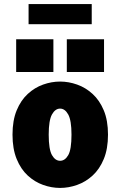

<svg xmlns="http://www.w3.org/2000/svg" viewBox="-20 -913 590 944"><path d="M275.5 11Q233.5 11 192 -3.8Q150.5 -18.5 116.5 -49.8Q82.5 -81 62 -131Q41.5 -181 41.5 -251Q41.5 -321 62 -370.5Q82.5 -420 116.5 -451.2Q150.5 -482.5 192 -497.2Q233.5 -512 275.5 -512Q317.5 -512 359.2 -497.2Q401 -482.5 435.2 -451.2Q469.5 -420 490.2 -370.5Q511 -321 511 -251Q511 -181 490.2 -131Q469.5 -81 435.2 -49.8Q401 -18.5 359.2 -3.8Q317.5 11 275.5 11ZM275.5 -122.5Q299.5 -122.5 315.5 -150.2Q331.5 -178 331.5 -251Q331.5 -321 315.5 -350Q299.5 -379 275.5 -379Q251.5 -379 235.5 -350.2Q219.5 -321.5 219.5 -251Q219.5 -178.5 235.5 -150.5Q251.5 -122.5 275.5 -122.5ZM59.5 -720H242.5V-559H59.5ZM308.5 -720H491.5V-559H308.5ZM120.5 -794V-893H431V-794Z"/></svg>

Font: Trispace SemiCondensed ExtraBold
Style: Regular
Weight: 800
Width: 4
Designer: Tyler Finck
Foundry: Etcetera Type Company
Version: Version 1.210; ttfautohint (v1.8.3)